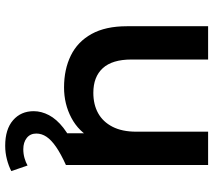

<svg xmlns="http://www.w3.org/2000/svg" viewBox="-60 -514 802 721"><g transform="rotate(90 340.5 -153.0)"><path d="M308 7Q240 7 188 -18.5Q136 -44 107 -96.5Q78 -149 78 -229V-534H203V-246Q203 -174 235.5 -138.5Q268 -103 328 -103Q372 -103 404.5 -121Q437 -139 455.5 -175Q474 -211 474 -264V-534H599V0H480V-144L501 -100Q474 -48 422 -20.5Q370 7 308 7ZM527 228Q465 228 431 198.5Q397 169 397 121Q397 92 412 63.5Q427 35 459.5 9.5Q492 -16 544 -37L599 0Q557 19 531 37Q505 55 493 73Q481 91 481 111Q481 134 497.5 147Q514 160 540 160Q557 160 573 155.5Q589 151 601 144L622 205Q603 215 578 221.5Q553 228 527 228Z"/></g></svg>

Font: MOST Montserrat SemiBold
Style: Regular
Weight: 600
Designer: Julieta Ulanovsky
Foundry: Julieta Ulanovsky
Version: Version 8.000;March 11, 2024;FontCreator 15.0.0.2926 64-bit